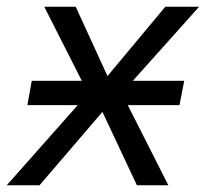

<svg xmlns="http://www.w3.org/2000/svg" viewBox="-60 -548 609 568"><path d="M438 0H345L243 -217L57 0H-40L170 -237H21L34 -309H182L71 -528H164L258 -323L429 -528H529L333 -309H485L471 -237H318Z"/></svg>

Font: Libra Sans
Style: Italic
Weight: 400
Italic angle: -12°
Foundry: Context Ltd
Version: Version 1.002